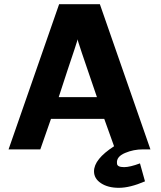

<svg xmlns="http://www.w3.org/2000/svg" viewBox="-20 -715 773 919"><path d="M21 0 263 -695H458L700 0H664Q619 0 579 17Q536 35 540 67Q540 85 574 85Q602 85 650 67L674 153Q602 184 549 184Q497 184 463.5 162Q430 140 430 105Q430 47 526 -15Q522 -28 505 -73.5Q488 -119 479 -146H224L173 0ZM261 -250H444Q434 -281 409 -352.5Q384 -424 372 -461L355 -513Q354 -516 353 -520Q352 -524 352 -527Q346 -507 335.5 -475.5Q325 -444 304 -381.5Q283 -319 261 -250Z"/></svg>

Font: Coval
Style: Black
Weight: 1000
Foundry: Context Ltd
Version: Version 001.000